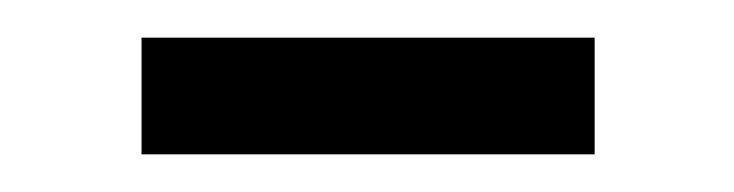

<svg xmlns="http://www.w3.org/2000/svg" viewBox="-20 -728 390 102"><path d="M55.2 -646V-708H295.9V-646Z"/></svg>

Font: Montserrat Light
Style: Regular
Weight: 300
Designer: Julieta Ulanovsky
Foundry: Julieta Ulanovsky
Version: Version 1.000;PS 002.000;hotconv 1.0.70;makeotf.lib2.5.58329